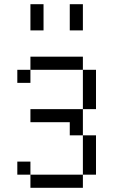

<svg xmlns="http://www.w3.org/2000/svg" viewBox="-20 -895 540 915"><path d="M125 -62.5V0H375V-62.5ZM125 -62.5V-125H62.5V-62.5ZM375 -62.5H437.5V-250H375ZM375 -250Q375 -250 375 -375H125V-312.5H312.5V-250ZM375 -375H437.5V-562.5H375ZM125 -562.5H62.5V-500H125ZM125 -562.5H375V-625H125ZM125 -875Q125 -875 125 -750H187.5Q187.5 -750 187.5 -875ZM312.5 -875Q312.5 -875 312.5 -750H375Q375 -750 375 -875Z"/></svg>

Font: CalcUnifontExMono
Style: Regular
Weight: 500
Version: Version 15.0.06